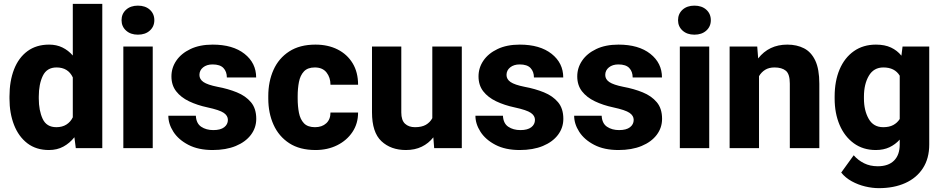

<svg xmlns="http://www.w3.org/2000/svg" viewBox="-20 -770 4901 998"><path d="M29.3 -257.8V-268.1Q29.3 -348.6 53 -409.4Q76.7 -470.2 122.8 -504.2Q168.9 -538.1 235.4 -538.1Q273.9 -538.1 304.4 -523.2Q335 -508.3 358.4 -481.4V-750H511.7V0H374L366.7 -56.6Q342.3 -25.9 309.6 -8.1Q276.9 9.8 234.4 9.8Q168 9.8 122.3 -25.1Q76.7 -60.1 53 -120.6Q29.3 -181.2 29.3 -257.8ZM181.6 -268.1V-257.8Q181.6 -195.8 201.7 -152.3Q221.7 -108.9 272.9 -108.9Q303.7 -108.9 325.2 -122.6Q346.7 -136.2 358.4 -160.2V-367.7Q334 -419.4 273.9 -419.4Q223.6 -419.4 202.6 -376Q181.6 -332.5 181.6 -268.1Z M611.8 -665Q611.8 -698.2 635.3 -719.5Q658.7 -740.7 696.8 -740.7Q735.4 -740.7 758.8 -719.5Q782.2 -698.2 782.2 -665Q782.2 -632.3 758.8 -611.1Q735.4 -589.8 696.8 -589.8Q658.7 -589.8 635.3 -611.1Q611.8 -632.3 611.8 -665ZM773.9 -528.3V0H621.1V-528.3Z M1164.6 -147Q1164.6 -168.5 1143.1 -183.3Q1121.6 -198.2 1058.1 -211.9Q1005.4 -223.1 962.9 -243.4Q920.4 -263.7 895.8 -295.4Q871.1 -327.1 871.1 -373Q871.1 -417.5 896.5 -454.8Q921.9 -492.2 970 -515.1Q1018.1 -538.1 1085.4 -538.1Q1190.4 -538.1 1251 -490.2Q1311.5 -442.4 1311.5 -367.2H1159.2Q1159.2 -397.5 1141.6 -416.3Q1124 -435.1 1085 -435.1Q1054.7 -435.1 1035.6 -419.7Q1016.6 -404.3 1016.6 -380.4Q1016.6 -357.9 1037.8 -343.5Q1059.1 -329.1 1110.4 -318.8Q1165.5 -308.6 1211.2 -290Q1256.8 -271.5 1284.4 -238.8Q1312 -206.1 1312 -152.3Q1312 -106 1284.2 -69.1Q1256.3 -32.2 1205.6 -11.2Q1154.8 9.8 1085.4 9.8Q1010.7 9.8 959.2 -17.1Q907.7 -43.9 881.3 -85Q855 -126 855 -168.5H998Q1000 -128.4 1025.9 -111.1Q1051.8 -93.8 1088.9 -93.8Q1126 -93.8 1145.3 -108.6Q1164.6 -123.5 1164.6 -147Z M1617.2 -108.9Q1653.8 -108.9 1675.8 -129.2Q1697.8 -149.4 1697.8 -185.1H1841.3Q1841.3 -127.4 1811.8 -83.5Q1782.2 -39.6 1732.4 -14.9Q1682.6 9.8 1620.1 9.8Q1538.1 9.8 1483.6 -25.6Q1429.2 -61 1401.9 -121.6Q1374.5 -182.1 1374.5 -257.8V-270.5Q1374.5 -346.2 1401.6 -406.7Q1428.7 -467.3 1483.4 -502.7Q1538.1 -538.1 1619.6 -538.1Q1685.1 -538.1 1734.9 -512.9Q1784.7 -487.8 1813 -441.2Q1841.3 -394.5 1841.3 -329.6H1697.8Q1697.8 -367.2 1677.2 -393.3Q1656.7 -419.4 1616.2 -419.4Q1579.1 -419.4 1559.8 -398.7Q1540.5 -377.9 1533.9 -344Q1527.3 -310.1 1527.3 -270.5V-257.8Q1527.3 -217.8 1533.9 -183.8Q1540.5 -149.9 1559.8 -129.4Q1579.1 -108.9 1617.2 -108.9Z M2236.8 0 2232.4 -56.2Q2208 -24.9 2172.4 -7.6Q2136.7 9.8 2089.8 9.8Q2011.7 9.8 1962.6 -36.1Q1913.6 -82 1913.6 -186.5V-528.3H2065.9V-185.5Q2065.9 -145 2085.2 -127Q2104.5 -108.9 2137.2 -108.9Q2171.9 -108.9 2193.6 -121.3Q2215.3 -133.8 2227.1 -155.8V-528.3H2380.4V0Z M2760.7 -147Q2760.7 -168.5 2739.3 -183.3Q2717.8 -198.2 2654.3 -211.9Q2601.6 -223.1 2559.1 -243.4Q2516.6 -263.7 2491.9 -295.4Q2467.3 -327.1 2467.3 -373Q2467.3 -417.5 2492.7 -454.8Q2518.1 -492.2 2566.2 -515.1Q2614.3 -538.1 2681.6 -538.1Q2786.6 -538.1 2847.2 -490.2Q2907.7 -442.4 2907.7 -367.2H2755.4Q2755.4 -397.5 2737.8 -416.3Q2720.2 -435.1 2681.2 -435.1Q2650.9 -435.1 2631.8 -419.7Q2612.8 -404.3 2612.8 -380.4Q2612.8 -357.9 2634 -343.5Q2655.3 -329.1 2706.5 -318.8Q2761.7 -308.6 2807.4 -290Q2853 -271.5 2880.6 -238.8Q2908.2 -206.1 2908.2 -152.3Q2908.2 -106 2880.4 -69.1Q2852.5 -32.2 2801.8 -11.2Q2751 9.8 2681.6 9.8Q2606.9 9.8 2555.4 -17.1Q2503.9 -43.9 2477.5 -85Q2451.2 -126 2451.2 -168.5H2594.2Q2596.2 -128.4 2622.1 -111.1Q2647.9 -93.8 2685.1 -93.8Q2722.2 -93.8 2741.5 -108.6Q2760.7 -123.5 2760.7 -147Z M3273.9 -147Q3273.9 -168.5 3252.4 -183.3Q3231 -198.2 3167.5 -211.9Q3114.7 -223.1 3072.3 -243.4Q3029.8 -263.7 3005.1 -295.4Q2980.5 -327.1 2980.5 -373Q2980.5 -417.5 3005.9 -454.8Q3031.2 -492.2 3079.3 -515.1Q3127.4 -538.1 3194.8 -538.1Q3299.8 -538.1 3360.4 -490.2Q3420.9 -442.4 3420.9 -367.2H3268.6Q3268.6 -397.5 3251 -416.3Q3233.4 -435.1 3194.3 -435.1Q3164.1 -435.1 3145 -419.7Q3126 -404.3 3126 -380.4Q3126 -357.9 3147.2 -343.5Q3168.5 -329.1 3219.7 -318.8Q3274.9 -308.6 3320.6 -290Q3366.2 -271.5 3393.8 -238.8Q3421.4 -206.1 3421.4 -152.3Q3421.4 -106 3393.6 -69.1Q3365.7 -32.2 3314.9 -11.2Q3264.2 9.8 3194.8 9.8Q3120.1 9.8 3068.6 -17.1Q3017.1 -43.9 2990.7 -85Q2964.4 -126 2964.4 -168.5H3107.4Q3109.4 -128.4 3135.3 -111.1Q3161.1 -93.8 3198.2 -93.8Q3235.4 -93.8 3254.6 -108.6Q3273.9 -123.5 3273.9 -147Z M3504.4 -665Q3504.4 -698.2 3527.8 -719.5Q3551.3 -740.7 3589.4 -740.7Q3627.9 -740.7 3651.4 -719.5Q3674.8 -698.2 3674.8 -665Q3674.8 -632.3 3651.4 -611.1Q3627.9 -589.8 3589.4 -589.8Q3551.3 -589.8 3527.8 -611.1Q3504.4 -632.3 3504.4 -665ZM3666.5 -528.3V0H3513.7V-528.3Z M4005.9 -419.4Q3977.1 -419.4 3957.3 -407.2Q3937.5 -395 3925.3 -374V0H3772.5V-528.3H3916L3920.9 -466.3Q3977.1 -538.1 4072.3 -538.1Q4122.1 -538.1 4159.4 -518.8Q4196.8 -499.5 4217.8 -455.1Q4238.8 -410.6 4238.8 -335V0H4085.4V-335.4Q4085.4 -385.3 4064.7 -402.3Q4043.9 -419.4 4005.9 -419.4Z M4318.4 -257.8V-268.1Q4318.4 -348.6 4344.2 -409.4Q4370.1 -470.2 4418.5 -504.2Q4466.8 -538.1 4533.2 -538.1Q4579.1 -538.1 4611.3 -522.9Q4643.6 -507.8 4665.5 -480.5L4671.4 -528.3H4810.1V-19Q4810.1 53.7 4777.1 104.5Q4744.1 155.3 4685.3 181.6Q4626.5 208 4548.3 208Q4514.2 208 4477.3 199.2Q4440.4 190.4 4407.5 172.4Q4374.5 154.3 4352.5 127L4417.5 37.1Q4439.5 62.5 4470.9 78.4Q4502.4 94.2 4542.5 94.2Q4597.7 94.2 4627.2 64.7Q4656.7 35.2 4656.7 -19V-44.4Q4633.8 -19 4603.3 -4.6Q4572.8 9.8 4532.2 9.8Q4466.3 9.8 4418.2 -25.1Q4370.1 -60.1 4344.2 -120.6Q4318.4 -181.2 4318.4 -257.8ZM4470.7 -268.1V-257.8Q4470.7 -195.8 4495.4 -152.3Q4520 -108.9 4570.8 -108.9Q4602.1 -108.9 4623 -120.1Q4644 -131.3 4656.7 -151.4V-376.5Q4630.9 -419.4 4571.8 -419.4Q4521.5 -419.4 4496.1 -376Q4470.7 -332.5 4470.7 -268.1Z"/></svg>

Font: Vazirmatn FD ExtraBold
Style: Regular
Weight: 800
Designer: Saber Rastikerdar
Foundry: Saber Rastikerdar
Version: Version 33.003